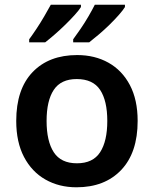

<svg xmlns="http://www.w3.org/2000/svg" viewBox="-20 -786 654 816"><path d="M565 -272Q565 -137 495 -63.5Q425 10 305 10Q231 10 173 -23Q115 -56 82 -119Q49 -182 49 -272Q49 -407 118.5 -479.5Q188 -552 308 -552Q383 -552 441 -519.5Q499 -487 532 -424.5Q565 -362 565 -272ZM178 -272Q178 -186 208.5 -139Q239 -92 307 -92Q375 -92 405.5 -139Q436 -186 436 -272Q436 -358 405.5 -404Q375 -450 306 -450Q239 -450 208.5 -404Q178 -358 178 -272ZM511 -756Q503 -743 485.5 -723Q468 -703 445.5 -681Q423 -659 400 -639.5Q377 -620 359 -606H291V-619Q305 -638 322.5 -663.5Q340 -689 356 -716.5Q372 -744 383 -766H511ZM324 -756Q316 -743 298 -723Q280 -703 257.5 -681Q235 -659 212.5 -639.5Q190 -620 172 -606H104V-619Q118 -638 135 -663.5Q152 -689 168 -716.5Q184 -744 196 -766H324Z"/></svg>

Font: Noto Sans Gujarati SemiBold
Style: Regular
Weight: 600
Designer: Jelle Bosma - Monotype Design Team, Universal Thirst
Foundry: Monotype Imaging Inc.
Version: Version 2.106; ttfautohint (v1.8.4.7-5d5b)